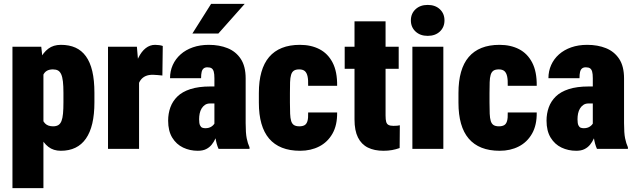

<svg xmlns="http://www.w3.org/2000/svg" viewBox="-20 -770 3288 993"><path d="M204.6 -426.8V203.1H44.4V-528.3H193.4ZM468.3 -290V-240.7Q468.3 -178.2 457.3 -131.3Q446.3 -84.5 424.3 -53Q402.3 -21.5 369.9 -5.9Q337.4 9.8 294.9 9.8Q256.3 9.8 230.2 -10.5Q204.1 -30.8 187.3 -66.4Q170.4 -102.1 160.2 -148.2Q149.9 -194.3 143.1 -245.1V-278.8Q149.9 -333.5 159.7 -380.9Q169.4 -428.2 186.5 -463.4Q203.6 -498.5 230 -518.3Q256.3 -538.1 294.9 -538.1Q337.9 -538.1 370.1 -523.7Q402.3 -509.3 424.3 -479Q446.3 -448.7 457.3 -401.9Q468.3 -355 468.3 -290ZM308.1 -240.7V-290Q308.1 -325.2 305.4 -348.6Q302.7 -372.1 296.4 -386Q290 -399.9 279.8 -405.5Q269.5 -411.1 253.4 -411.1Q235.4 -411.1 222.9 -404.1Q210.4 -397 203.4 -382.1Q196.3 -367.2 193.8 -345Q191.4 -322.8 192.9 -292.5V-231Q190.4 -196.8 194.8 -171.1Q199.2 -145.5 213.6 -131.1Q228 -116.7 254.4 -116.7Q271 -116.7 281.5 -123Q292 -129.4 297.9 -144Q303.7 -158.7 305.9 -182.6Q308.1 -206.5 308.1 -240.7Z M699.2 -397.5V0H538.6V-528.3H688ZM821.8 -532.2 819.8 -379.4Q810.5 -380.4 795.4 -381.8Q780.3 -383.3 770.5 -383.3Q748.5 -383.3 733.4 -376.7Q718.3 -370.1 708.3 -357.2Q698.2 -344.2 693.8 -324.7Q689.5 -305.2 689.9 -279.3L663.1 -298.8Q663.1 -352.1 671.6 -395.8Q680.2 -439.5 695.8 -471.4Q711.4 -503.4 733.4 -520.8Q755.4 -538.1 782.2 -538.1Q792.5 -538.1 803.2 -536.6Q814 -535.2 821.8 -532.2Z M1088.9 -132.8V-365.2Q1088.9 -387.7 1085.4 -399.7Q1082 -411.6 1074.5 -416.7Q1066.9 -421.9 1052.2 -421.9Q1040.5 -421.9 1033.2 -416Q1025.9 -410.2 1022.9 -397.9Q1020 -385.7 1020 -365.7H859.4Q859.4 -402.3 873.5 -433.8Q887.7 -465.3 914.1 -488.8Q940.4 -512.2 977.3 -525.1Q1014.2 -538.1 1060.1 -538.1Q1114.3 -538.1 1157.2 -520.8Q1200.2 -503.4 1225.3 -465.3Q1250.5 -427.2 1250.5 -364.3V-133.3Q1250.5 -81.5 1255.9 -54.9Q1261.2 -28.3 1270.5 -8.3V0H1110.4Q1099.1 -24.4 1094 -59.8Q1088.9 -95.2 1088.9 -132.8ZM1106.9 -322.8 1107.9 -234.9H1066.4Q1051.3 -234.9 1040.5 -227.8Q1029.8 -220.7 1022.7 -209Q1015.6 -197.3 1012.7 -182.9Q1009.8 -168.5 1009.8 -153.3Q1009.8 -131.8 1014.4 -122.1Q1019 -112.3 1026.1 -109.6Q1033.2 -106.9 1042 -106.9Q1060.5 -106.9 1073 -115Q1085.4 -123 1090.8 -134.3Q1096.2 -145.5 1093.8 -153.3L1110.4 -88.9Q1102.1 -70.8 1094.2 -53.5Q1086.4 -36.1 1074.7 -21.7Q1063 -7.3 1045.9 1.2Q1028.8 9.8 1002.9 9.8Q961.9 9.8 927 -6.8Q892.1 -23.4 870.8 -58.1Q849.6 -92.8 849.6 -146Q849.6 -182.6 861.1 -214.6Q872.6 -246.6 897.5 -271Q922.4 -295.4 964.6 -309.1Q1006.8 -322.8 1067.9 -322.8ZM975.1 -596.7 1071.8 -750H1245.6L1109.4 -596.7Z M1528.3 -116.7Q1544.9 -116.7 1555.2 -122.6Q1565.4 -128.4 1570.1 -143.8Q1574.7 -159.2 1573.7 -188.5H1723.6Q1724.6 -123 1699.5 -78.9Q1674.3 -34.7 1630.9 -12.5Q1587.4 9.8 1532.2 9.8Q1478.5 9.8 1438.5 -6.1Q1398.4 -22 1371.8 -53.2Q1345.2 -84.5 1332 -130.9Q1318.8 -177.2 1318.8 -238.8V-289.1Q1318.8 -350.6 1332 -397.2Q1345.2 -443.8 1371.8 -475.1Q1398.4 -506.3 1438.2 -522.2Q1478 -538.1 1531.2 -538.1Q1588.9 -538.1 1632.3 -515.6Q1675.8 -493.2 1700.2 -446.3Q1724.6 -399.4 1723.6 -326.2H1573.7Q1574.7 -356.4 1570.6 -375.2Q1566.4 -394 1556.2 -402.6Q1545.9 -411.1 1527.3 -411.1Q1509.3 -411.1 1499.5 -404.3Q1489.7 -397.5 1485.4 -382.8Q1481 -368.2 1480.2 -345Q1479.5 -321.8 1479.5 -289.1V-238.8Q1479.5 -205.6 1480.5 -182.1Q1481.4 -158.7 1485.8 -144.3Q1490.2 -129.9 1500.2 -123.3Q1510.3 -116.7 1528.3 -116.7Z M2042 -528.3V-414.1H1762.7V-528.3ZM1813.5 -659.7H1974.1V-172.4Q1974.1 -151.4 1977.3 -139.9Q1980.5 -128.4 1989.5 -123.8Q1998.5 -119.1 2015.1 -119.1Q2026.9 -119.1 2034.4 -119.9Q2042 -120.6 2047.9 -122.1L2046.9 -4.4Q2027.8 2.4 2007.6 6.1Q1987.3 9.8 1963.4 9.8Q1916 9.8 1882.6 -6.8Q1849.1 -23.4 1831.3 -59.1Q1813.5 -94.7 1813.5 -151.9Z M2272.9 -528.3V0H2112.8V-528.3ZM2105 -664.6Q2105 -699.7 2129.2 -722.2Q2153.3 -744.6 2191.9 -744.6Q2231 -744.6 2254.9 -722.2Q2278.8 -699.7 2278.8 -664.6Q2278.8 -629.4 2254.9 -606.9Q2231 -584.5 2191.9 -584.5Q2153.3 -584.5 2129.2 -606.9Q2105 -629.4 2105 -664.6Z M2560.5 -116.7Q2577.1 -116.7 2587.4 -122.6Q2597.7 -128.4 2602.3 -143.8Q2606.9 -159.2 2606 -188.5H2755.9Q2756.8 -123 2731.7 -78.9Q2706.5 -34.7 2663.1 -12.5Q2619.6 9.8 2564.5 9.8Q2510.7 9.8 2470.7 -6.1Q2430.7 -22 2404.1 -53.2Q2377.4 -84.5 2364.3 -130.9Q2351.1 -177.2 2351.1 -238.8V-289.1Q2351.1 -350.6 2364.3 -397.2Q2377.4 -443.8 2404.1 -475.1Q2430.7 -506.3 2470.5 -522.2Q2510.3 -538.1 2563.5 -538.1Q2621.1 -538.1 2664.6 -515.6Q2708 -493.2 2732.4 -446.3Q2756.8 -399.4 2755.9 -326.2H2606Q2606.9 -356.4 2602.8 -375.2Q2598.6 -394 2588.4 -402.6Q2578.1 -411.1 2559.6 -411.1Q2541.5 -411.1 2531.7 -404.3Q2522 -397.5 2517.6 -382.8Q2513.2 -368.2 2512.5 -345Q2511.7 -321.8 2511.7 -289.1V-238.8Q2511.7 -205.6 2512.7 -182.1Q2513.7 -158.7 2518.1 -144.3Q2522.5 -129.9 2532.5 -123.3Q2542.5 -116.7 2560.5 -116.7Z M3045.9 -132.8V-365.2Q3045.9 -387.7 3042.5 -399.7Q3039.1 -411.6 3031.5 -416.7Q3023.9 -421.9 3009.3 -421.9Q2997.6 -421.9 2990.2 -416Q2982.9 -410.2 2980 -397.9Q2977.1 -385.7 2977.1 -365.7H2816.4Q2816.4 -402.3 2830.6 -433.8Q2844.7 -465.3 2871.1 -488.8Q2897.5 -512.2 2934.3 -525.1Q2971.2 -538.1 3017.1 -538.1Q3071.3 -538.1 3114.3 -520.8Q3157.2 -503.4 3182.4 -465.3Q3207.5 -427.2 3207.5 -364.3V-133.3Q3207.5 -81.5 3212.9 -54.9Q3218.3 -28.3 3227.5 -8.3V0H3067.4Q3056.2 -24.4 3051 -59.8Q3045.9 -95.2 3045.9 -132.8ZM3064 -322.8 3064.9 -234.9H3023.4Q3008.3 -234.9 2997.6 -227.8Q2986.8 -220.7 2979.7 -209Q2972.7 -197.3 2969.7 -182.9Q2966.8 -168.5 2966.8 -153.3Q2966.8 -131.8 2971.4 -122.1Q2976.1 -112.3 2983.2 -109.6Q2990.2 -106.9 2999 -106.9Q3017.6 -106.9 3030 -115Q3042.5 -123 3047.9 -134.3Q3053.2 -145.5 3050.8 -153.3L3067.4 -88.9Q3059.1 -70.8 3051.3 -53.5Q3043.5 -36.1 3031.7 -21.7Q3020 -7.3 3002.9 1.2Q2985.8 9.8 2960 9.8Q2918.9 9.8 2884 -6.8Q2849.1 -23.4 2827.9 -58.1Q2806.6 -92.8 2806.6 -146Q2806.6 -182.6 2818.1 -214.6Q2829.6 -246.6 2854.5 -271Q2879.4 -295.4 2921.6 -309.1Q2963.9 -322.8 3024.9 -322.8Z"/></svg>

Font: Roboto Condensed Black
Style: Regular
Weight: 900
Designer: Christian Robertson
Foundry: Google
Version: Version 3.008; 2023